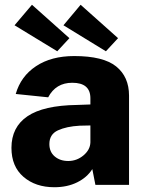

<svg xmlns="http://www.w3.org/2000/svg" viewBox="-20 -775 609 805"><path d="M28 -155Q28 -242 95 -287.5Q162 -333 303 -335L359 -337V-363Q359 -428 283 -428Q214 -428 182 -367L46 -381Q67 -455 131 -497.5Q195 -540 291 -540Q413 -540 467 -496.5Q521 -453 521 -374V0H380L367 -66Q345 -31 303.5 -10.5Q262 10 208 10Q129 10 78.5 -33.5Q28 -77 28 -155ZM359 -178V-249L314 -248Q259 -245 223 -228.5Q187 -212 187 -171Q187 -138 209.5 -119Q232 -100 266 -100Q302 -100 330 -123.5Q358 -147 359 -178ZM271 -615 220 -560 41 -669 114 -755ZM475 -615 424 -560 246 -669 318 -755Z"/></svg>

Font: Morrison
Style: Bold
Weight: 700
Designer: Pablo Impallari, Rodrigo Fuenzalida (Modified by Dan O. Williams)
Version: Version 0.03;June 6, 2019;FontCreator 11.5.0.2425 64-bit; tt